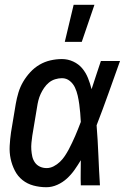

<svg xmlns="http://www.w3.org/2000/svg" viewBox="-20 -775 540 803"><path d="M174 8Q146 8 120 1Q94 -6 74 -22Q54 -38 42 -61.5Q30 -85 24.5 -111Q19 -137 20.5 -165Q22 -193 26 -221L46 -341Q50 -364 57 -387.5Q64 -411 76.5 -432.5Q89 -454 106.5 -473Q124 -492 145.5 -504.5Q167 -517 191 -522.5Q215 -528 239 -528Q264 -528 286.5 -517.5Q309 -507 324 -489Q339 -471 348 -448.5Q357 -426 363 -402Q373 -432 382.5 -461.5Q392 -491 402 -520H482Q458 -453 434 -385.5Q410 -318 384 -251Q389 -188 391.5 -125.5Q394 -63 398 0H318Q317 -26 317.5 -52.5Q318 -79 318 -105Q306 -85 292 -65Q278 -45 260 -28.5Q242 -12 219.5 -2Q197 8 174 8ZM175 -72Q190 -72 204.5 -79.5Q219 -87 230.5 -98Q242 -109 251 -122.5Q260 -136 267.5 -150Q275 -164 281.5 -178Q288 -192 294.5 -206.5Q301 -221 306.5 -235.5Q312 -250 318 -265Q317 -284 315.5 -302.5Q314 -321 311.5 -339Q309 -357 305 -375Q301 -393 293.5 -409Q286 -425 272 -436.5Q258 -448 239 -448Q225 -448 210.5 -443.5Q196 -439 184.5 -429.5Q173 -420 164.5 -407.5Q156 -395 150 -382Q144 -369 140.5 -355Q137 -341 135 -327L115 -207Q113 -193 111.5 -178Q110 -163 111 -148.5Q112 -134 115 -120.5Q118 -107 126 -95.5Q134 -84 147 -78Q160 -72 175 -72ZM251 -600 288 -755H375L322 -600Z"/></svg>

Font: Iosevka Medium Oblique
Style: Regular
Weight: 500
Italic angle: -9°
Monospace: yes
Designer: Belleve Invis
Foundry: Belleve Invis
Version: Version 32.5.0; ttfautohint (v1.8.4)